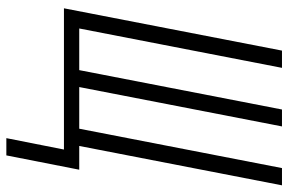

<svg xmlns="http://www.w3.org/2000/svg" viewBox="-168 -542 887 590"><g transform="rotate(90 275.0 -246.5)"><path d="M404 177 439 0H5L135 -670H188L67 -47H195L316 -670H368L247 -47H375L496 -670H549L428 -47H501L457 177Z"/></g></svg>

Font: Lode Dark Term
Style: Italic
Weight: 400
Italic angle: -11°
Monospace: yes
Designer: Belleve Invis
Foundry: Belleve Invis
Version: Version 29.2.0